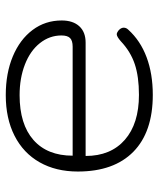

<svg xmlns="http://www.w3.org/2000/svg" viewBox="38 -578 550 666"><g transform="rotate(-90 313.0 -245.0)"><path d="M51 -250Q51 -326 83 -382.5Q115 -439 175 -469.5Q235 -500 316 -500Q392 -500 450.5 -475.5Q509 -451 542 -407Q575 -363 575 -306Q575 -267 555 -245Q535 -223 498 -223H105Q105 -136 161 -87Q217 -38 317 -38Q380 -38 423.5 -52.5Q467 -67 503 -101Q519 -115 527 -115Q532 -115 539 -110Q550 -101 550 -91Q550 -82 543 -75Q505 -33 447.5 -11.5Q390 10 317 10Q188 10 119.5 -57.5Q51 -125 51 -250ZM484 -268Q505 -268 514 -277Q523 -286 523 -307Q523 -348 496.5 -381.5Q470 -415 422.5 -433.5Q375 -452 316 -452Q215 -452 160.5 -404Q106 -356 106 -268Z"/></g></svg>

Font: Kodchasan ExtraLight
Style: Regular
Weight: 275
Version: Version 1.000; ttfautohint (v1.6)